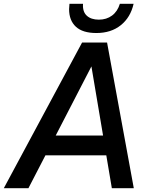

<svg xmlns="http://www.w3.org/2000/svg" viewBox="-59 -986 781 1006"><path d="M642 0H527L498 -172H179L90 0H-39L371 -763H502ZM420 -638 233 -276H481ZM303 -938Q303 -948 305 -966H376Q373 -925 395.5 -904Q418 -883 459 -883Q499 -883 528 -904.5Q557 -926 569 -966H641Q625 -895 574 -854Q523 -813 446 -813Q374 -813 338.5 -846Q303 -879 303 -938Z"/></svg>

Font: Open Sauce One Medium Italic
Style: Regular
Weight: 500
Italic angle: -10°
Designer: Alfredo Marco Pradil
Foundry: Creative Sauce Fz LLC
Version: Version 1.477